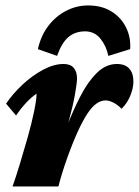

<svg xmlns="http://www.w3.org/2000/svg" viewBox="-20 -675 503 695"><path d="M362.3 -311.5Q344.7 -311.5 328.1 -299.3Q311.5 -287.1 295.4 -262.2Q279.3 -237.3 261.7 -199.2Q240.2 -151.4 221.7 -98.6Q203.1 -45.9 191.4 0H25.4Q37.1 -33.2 51.8 -81.1Q66.4 -128.9 80.6 -179.2Q94.7 -229.5 103.5 -272Q112.3 -314.5 112.3 -335.9Q94.7 -324.2 76.2 -304.7Q57.6 -285.2 38.1 -256.8L2 -299.8Q26.4 -335.9 61.5 -368.7Q96.7 -401.4 135.7 -422.4Q174.8 -443.4 210 -443.4Q234.4 -443.4 246.6 -429.7Q258.8 -416 258.8 -390.6Q258.8 -376 251.5 -334Q244.1 -292 228.5 -234.4Q212.9 -176.8 186.5 -113.3H182.6Q201.2 -163.1 223.1 -219.7Q245.1 -276.4 271.5 -327.6Q297.9 -378.9 330.6 -411.1Q363.3 -443.4 403.3 -443.4Q432.6 -443.4 447.8 -426.8Q462.9 -410.2 462.9 -379.9Q462.9 -356.4 451.7 -328.6Q440.4 -300.8 419.9 -281.2Q407.2 -294.9 391.1 -303.2Q375 -311.5 362.3 -311.5ZM186.5 -472.7 117.2 -497.1Q127.9 -545.9 154.8 -581.1Q181.6 -616.2 219.2 -635.7Q256.8 -655.3 298.8 -655.3Q348.6 -655.3 383.8 -633.3Q418.9 -611.3 436.5 -575.2Q454.1 -539.1 451.2 -497.1L372.1 -472.7Q365.2 -507.8 343.8 -534.7Q322.3 -561.5 288.1 -561.5Q252.9 -561.5 228.5 -541.5Q204.1 -521.5 186.5 -472.7Z"/></svg>

Font: Crimson Pro Black
Style: Italic
Weight: 900
Italic angle: -12°
Designer: Jacques Le Bailly
Foundry: Baron von Fonthausen
Version: Version 1.003